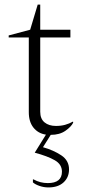

<svg xmlns="http://www.w3.org/2000/svg" viewBox="-20 -580 370 840"><path d="M192 240Q172 240 153 233.5Q134 227 124 218V205H127Q156 221 189 221Q251 221 251 171Q251 139 219.5 121Q188 103 132 88L181 9Q147 4 126.5 -21.5Q106 -47 106 -89V-416H18V-425L112 -450L145 -560H156V-450H288V-416H156V-91Q156 -60 175 -44.5Q194 -29 225 -29Q247 -29 265 -34Q283 -39 299 -48L300 -47V-43Q292 -26 266.5 -8Q241 10 202 10L168 64Q214 77 248 99.5Q282 122 282 161Q282 196 258 218Q234 240 192 240Z"/></svg>

Font: Spectral ExtraLight
Style: Regular
Weight: 275
Designer: Jean-Baptiste Levee
Foundry: Production Type
Version: Version 2.001